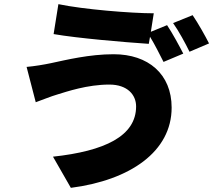

<svg xmlns="http://www.w3.org/2000/svg" viewBox="-20 -838 1040 924"><path d="M152 -346C183 -357 227 -375 255 -383C301 -397 400 -431 506 -431C594 -431 635 -381 635 -326C635 -183 484 -111 235 -84L321 66C607 29 806 -109 806 -320C806 -482 693 -577 527 -577C410 -577 300 -550 225 -534C192 -527 144 -519 108 -516ZM706 -685 720 -774C611 -774 380 -793 261 -818L238 -674C353 -654 577 -635 696 -627L702 -661C725 -624 749 -575 767 -540L862 -580C844 -615 809 -680 784 -717ZM813 -727C840 -689 872 -630 892 -589L986 -629C969 -663 933 -727 907 -765Z"/></svg>

Font: Noto Sans CJK Black
Style: Bold
Weight: 900
Designer: Ryoko NISHIZUKA (kana & ideographs); Paul D. Hunt (Latin, Greek & Cyrillic); Wenlong ZHANG (bopomofo); Sandoll Communica
Foundry: Adobe Systems Incorporated
Version: Version 1.000;PS 1;hotconv 1.0.78;makeotf.lib2.5.61930